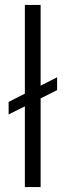

<svg xmlns="http://www.w3.org/2000/svg" viewBox="-20 -760 267 780"><path d="M145 -740V0H81V-740ZM212 -446V-394L15 -295V-346Z"/></svg>

Font: Pathway Extreme SemiCondensed ExtraLight
Style: Regular
Weight: 250
Width: 4
Version: Version 1.001;gftools[0.9.26]